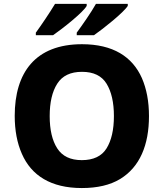

<svg xmlns="http://www.w3.org/2000/svg" viewBox="-20 -951 836 981"><path d="M632.8 -931.2H470.2C446.3 -888.2 399.4 -821.3 372.1 -784.2V-771H460C509.8 -805.7 612.3 -887.7 632.8 -920.9ZM422.9 -931.2H261.2C235.4 -888.2 190.4 -821.3 163.1 -784.2V-771H251C300.3 -805.2 404.8 -887.7 422.9 -920.9ZM741.2 -357.9C741.2 -432.1 729 -496.6 705.1 -551.8C656.7 -661.1 557.6 -725.1 398.9 -725.1C160.6 -725.1 55.2 -580.1 55.2 -358.9C55.2 -285.2 67.4 -220.2 91.8 -165C140.1 -54.2 240.2 9.8 397.9 9.8C477.5 9.8 542.5 -5.4 593.3 -36.1C694.3 -97.2 741.2 -210 741.2 -357.9ZM233.9 -357.9C233.9 -427.7 246.6 -482.9 272.5 -523.4C298.3 -564 340.3 -584 398.9 -584C457.5 -584 499.5 -564 524.4 -523.4C549.3 -482.9 562 -427.7 562 -357.9C562 -288.1 549.3 -232.9 524.4 -192.9C499.5 -152.8 457 -132.8 397.9 -132.8C339.8 -132.8 298.3 -152.8 272.5 -192.9C246.6 -232.9 233.9 -288.1 233.9 -357.9Z"/></svg>

Font: Noto Reveo Sans
Style: Regular
Weight: 800
Designer: Monotype Design Team
Foundry: Monotype Imaging Inc.
Version: Version 2.007